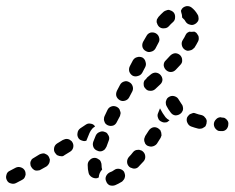

<svg xmlns="http://www.w3.org/2000/svg" viewBox="-29 -575 763 624"><path d="M377 0Q378 -4 377 -8Q376 -13 374 -17Q369 -24 360 -26Q350 -28 343 -23Q335 -17 328 -15Q324 -13 321 -10Q318 -7 316 -3Q314 1 314 6Q314 10 316 14Q319 23 327 27Q336 30 345 27Q355 23 368 15Q371 12 374 8Q376 5 377 0ZM53 -3Q55 -7 54 -12Q54 -16 52 -20Q48 -28 39 -31Q30 -34 22 -30L3 -20Q-6 -16 -8 -7Q-11 2 -7 10Q-3 19 6 21Q15 24 23 20L42 10Q46 8 49 5Q52 1 53 -3ZM270 1Q266 -1 263 -5Q260 -8 259 -13Q256 -24 256 -39Q256 -49 263 -55Q269 -62 279 -62Q283 -62 287 -60Q291 -58 295 -55Q298 -52 299 -48Q301 -44 301 -39Q301 -30 303 -24Q298 -19 295 -12Q292 -5 292 2Q290 2 289 3Q288 3 287 4Q282 5 278 4Q273 3 270 1ZM132 -48Q133 -52 133 -57Q132 -61 130 -65Q128 -69 124 -72Q121 -74 116 -76Q112 -77 108 -76Q103 -75 99 -73L81 -62Q77 -60 74 -57Q72 -53 70 -49Q69 -44 70 -40Q70 -36 73 -32Q75 -28 79 -25Q82 -22 86 -21Q91 -20 95 -21Q100 -21 104 -24L122 -34Q126 -37 128 -40Q131 -44 132 -48ZM435 -83Q432 -86 427 -87Q423 -89 419 -88Q414 -88 410 -86Q406 -84 403 -80Q397 -72 390 -65Q384 -58 384 -49Q384 -40 391 -33Q394 -30 399 -29Q403 -27 407 -27Q412 -27 416 -29Q420 -31 423 -35Q430 -43 438 -51Q444 -58 443 -68Q442 -77 435 -83ZM206 -113Q204 -117 200 -119Q197 -122 192 -123Q188 -124 183 -123Q179 -122 175 -120L157 -109Q149 -104 147 -95Q145 -85 150 -78Q153 -74 156 -71Q160 -69 164 -68Q169 -67 173 -67Q178 -68 181 -71L199 -82Q207 -87 209 -96Q211 -105 206 -113ZM288 -85Q292 -83 296 -83Q301 -83 305 -85Q309 -87 312 -90Q315 -94 317 -98Q320 -107 324 -117Q326 -121 326 -126Q326 -130 324 -134Q322 -138 319 -142Q316 -145 312 -146Q303 -150 295 -146Q286 -143 282 -134Q278 -123 274 -114Q271 -105 275 -96Q279 -88 288 -85ZM495 -144Q494 -148 492 -152Q489 -155 485 -158Q477 -163 468 -161Q459 -158 454 -150Q449 -142 443 -133Q441 -129 440 -125Q439 -121 440 -116Q441 -112 443 -108Q446 -104 449 -102Q453 -100 458 -99Q462 -98 466 -99Q471 -100 474 -102Q478 -104 481 -108Q487 -117 493 -127Q495 -131 496 -135Q496 -139 495 -144ZM280 -164Q275 -172 266 -173Q257 -175 250 -170L232 -158Q224 -152 223 -143Q221 -134 226 -126Q230 -120 238 -118Q245 -115 252 -118Q253 -120 253 -121Q257 -131 262 -143Q265 -150 271 -157Q275 -161 280 -164ZM713 -171Q714 -175 712 -180Q710 -184 707 -187Q704 -190 700 -192Q696 -193 691 -193L689 -194Q679 -194 673 -187Q666 -180 666 -171Q666 -167 668 -162Q670 -158 673 -155Q676 -152 680 -150Q684 -149 689 -149H691Q700 -148 707 -155Q713 -162 713 -171ZM632 -160Q636 -162 639 -165Q641 -169 642 -173Q643 -178 643 -182Q642 -187 640 -190Q637 -194 634 -197Q630 -200 626 -201Q616 -203 608 -206Q604 -208 599 -208Q595 -207 591 -205Q587 -204 584 -200Q581 -197 579 -193Q576 -184 580 -176Q584 -167 592 -164Q603 -160 615 -157Q619 -156 624 -157Q628 -157 632 -160ZM310 -181Q311 -177 314 -173Q317 -170 321 -168Q330 -164 339 -167Q347 -170 351 -179L361 -198Q362 -202 363 -207Q363 -211 361 -215Q360 -220 357 -223Q354 -226 350 -228Q341 -232 333 -229Q324 -226 320 -217L311 -198Q309 -194 309 -190Q308 -185 310 -181ZM522 -184Q520 -182 518 -181Q516 -179 514 -178Q510 -177 505 -177Q501 -177 497 -179Q492 -181 489 -184Q486 -187 485 -191Q483 -195 483 -200Q483 -204 485 -208Q488 -216 491 -223Q491 -222 492 -221Q499 -207 509 -194Q514 -188 522 -184ZM558 -206Q561 -208 563 -212Q566 -216 566 -221Q566 -225 565 -229Q564 -234 561 -237Q556 -244 552 -251Q548 -259 539 -262Q530 -265 522 -261Q518 -259 515 -256Q512 -252 511 -248Q509 -244 510 -239Q510 -235 512 -231Q518 -219 526 -209Q532 -201 541 -200Q551 -200 558 -206ZM361 -249Q369 -245 378 -248Q387 -251 391 -259L401 -278Q405 -286 402 -295Q399 -304 391 -308Q383 -313 374 -310Q365 -307 361 -299L351 -280Q347 -271 349 -263Q352 -254 361 -249ZM493 -331Q487 -338 477 -339Q468 -339 461 -333Q455 -328 449 -323Q446 -318 442 -315Q441 -314 441 -314Q437 -308 438 -300Q438 -293 443 -288Q449 -280 458 -280Q468 -279 475 -285Q483 -292 491 -300Q498 -306 499 -315Q499 -324 493 -331ZM402 -329Q410 -325 419 -328Q428 -330 433 -338L443 -357Q447 -365 444 -374Q442 -383 434 -388Q425 -392 416 -389Q408 -387 403 -379L393 -360Q389 -352 391 -343Q394 -334 402 -329ZM556 -396Q549 -402 540 -402Q531 -401 524 -394Q517 -387 510 -379Q503 -373 503 -363Q504 -354 510 -348Q517 -341 526 -341Q535 -341 542 -348Q550 -356 557 -364Q564 -371 563 -380Q563 -389 556 -396ZM445 -409Q453 -404 462 -407Q471 -409 476 -417L486 -436Q491 -444 488 -453Q486 -462 477 -467Q469 -471 460 -469Q451 -466 447 -458L436 -439Q432 -431 434 -422Q437 -413 445 -409ZM616 -458Q614 -462 611 -466Q609 -469 605 -471Q604 -471 603 -472Q603 -472 602 -472Q601 -472 600 -472Q593 -471 586 -472Q582 -470 579 -468Q576 -465 574 -461Q571 -454 565 -445Q560 -437 562 -428Q564 -419 571 -414Q575 -411 580 -410Q584 -410 588 -411Q593 -412 596 -414Q600 -417 603 -420Q610 -431 615 -441Q617 -445 617 -449Q617 -454 616 -458ZM480 -503Q481 -499 483 -495Q485 -491 488 -488Q495 -482 504 -483Q514 -483 520 -490Q526 -497 533 -503Q540 -509 540 -518Q541 -528 535 -535Q532 -538 528 -540Q524 -542 520 -543Q515 -543 511 -541Q507 -540 503 -537Q494 -529 486 -520Q483 -516 481 -512Q480 -508 480 -503ZM593 -551Q605 -542 613 -528Q616 -524 616 -519Q617 -515 616 -510Q615 -506 612 -503Q609 -499 605 -497Q597 -492 588 -495Q579 -497 574 -505Q571 -511 567 -514Q566 -515 565 -516Q564 -517 563 -518Q563 -527 560 -535Q560 -537 559 -539Q559 -541 560 -542Q561 -544 562 -546Q567 -553 577 -555Q586 -556 593 -551Z"/></svg>

Font: FRB American Cursive Guidelines Dashed Extrabold
Style: Bold Italic
Weight: 800
Italic angle: -25°
Version: Version 2.0;Modular Font Editor K font №1